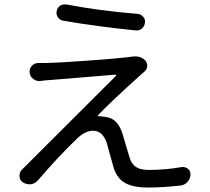

<svg xmlns="http://www.w3.org/2000/svg" viewBox="-20 -799 932 852"><path d="M261.7 -707Q246.1 -709 237.3 -721.7Q228.5 -734.4 231.4 -749.5Q234.4 -764.6 246.1 -773.4Q255.9 -779.3 266.6 -779.3Q270.5 -779.3 274.4 -779.3Q421.9 -751 591.8 -737.3Q606.4 -735.4 616.2 -723.6Q626 -711.9 623 -697.3Q621.1 -681.6 608.9 -671.9Q596.7 -662.1 581.1 -664.1Q414.1 -680.7 261.7 -707ZM566.4 -547.9Q574.2 -548.8 581.1 -548.8Q607.4 -548.8 625 -530.3Q634.8 -518.6 633.3 -504.4Q631.8 -490.2 620.1 -480.5Q603.5 -466.8 594.7 -458Q480.5 -355.5 415 -288.1Q413.1 -287.1 414.1 -285.2Q415 -283.2 417 -283.2Q429.7 -283.2 439.5 -281.2Q442.4 -281.2 447.3 -280.3Q452.1 -279.3 454.1 -279.3Q502 -270.5 522.5 -209Q525.4 -200.2 537.6 -158.2Q549.8 -116.2 555.7 -97.7Q564.5 -70.3 584 -57.6Q603.5 -44.9 640.6 -44.9Q713.9 -44.9 786.1 -57.6Q801.8 -59.6 814.5 -49.8Q825.2 -40 825.2 -25.4Q825.2 -5.9 811.5 8.8Q798.8 22.5 780.3 24.4Q699.2 33.2 636.7 33.2Q574.2 33.2 538.1 14.6Q502 -3.9 485.4 -50.8Q481.4 -65.4 469.2 -108.9Q457 -152.3 453.1 -167Q434.6 -218.8 392.6 -218.8Q357.4 -218.8 320.3 -182.6Q235.4 -100.6 149.4 0Q136.7 15.6 117.2 18.6Q113.3 18.6 109.4 18.6Q94.7 18.6 81.1 9.8Q66.4 0 66.4 -19.5Q66.4 -35.2 78.1 -46.9Q85 -53.7 91.8 -60.5Q131.8 -99.6 495.1 -462.9Q496.1 -463.9 495.1 -465.8Q494.1 -467.8 492.2 -467.8Q457 -464.8 397.9 -460Q338.9 -455.1 274.9 -449.7Q210.9 -444.3 195.3 -443.4Q177.7 -442.4 158.2 -439.5Q156.2 -439.5 153.3 -439.5Q138.7 -439.5 127 -449.2Q111.3 -460.9 111.3 -481.4Q111.3 -496.1 122.1 -507.8Q133.8 -519.5 151.4 -519.5Q151.4 -519.5 152.3 -519.5Q159.2 -519.5 167 -519.5Q179.7 -519.5 191.4 -519.5Q236.3 -520.5 367.7 -529.8Q499 -539.1 553.7 -545.9Q559.6 -546.9 566.4 -547.9Z"/></svg>

Font: Gen Jyuu Gothic P Regular
Style: Regular
Weight: 400
Designer: [Source Han Sans]
Ryoko NISHIZUKA  (kana & ideographs); Paul D. Hunt (Latin, Greek & Cyrillic); Wenlong ZHANG  (bopomofo
Version: Version 1.002.20150607